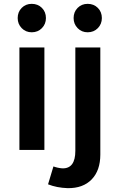

<svg xmlns="http://www.w3.org/2000/svg" viewBox="-20 -780 616 999"><path d="M81 -533H211V0H81ZM145 -760Q177 -760 198 -739Q219 -718 219 -686Q219 -655 198 -633.5Q177 -612 145 -612Q114 -612 93 -633.5Q72 -655 72 -686Q72 -718 93 -739Q114 -760 145 -760ZM258 86Q269 90 280.5 92.5Q292 95 304 96Q372 98 372 5V-533H502V24Q502 107 457 153.5Q412 200 332 199Q275 197 230 179ZM436 -760Q468 -760 489 -739Q510 -718 510 -686Q510 -655 489 -633.5Q468 -612 436 -612Q405 -612 384 -633.5Q363 -655 363 -686Q363 -718 384 -739Q405 -760 436 -760Z"/></svg>

Font: Alexandria Medium
Style: Regular
Weight: 500
Designer: Mohamed Gaber
Foundry: Kief Type Foundry
Version: Version 5.100